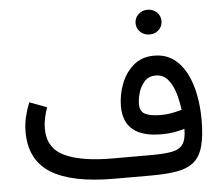

<svg xmlns="http://www.w3.org/2000/svg" viewBox="-51 -780 970 838"><g transform="rotate(-5 433.5 -361.0)"><path d="M567.9 -668Q567.9 -690.9 584.5 -706.5Q601.1 -722.2 625 -722.2Q648.9 -722.2 665.3 -706.5Q681.6 -690.9 681.6 -668Q681.6 -645 665.3 -629.4Q648.9 -613.8 625 -613.8Q601.1 -613.8 584.5 -629.4Q567.9 -645 567.9 -668ZM740.2 -190.4Q716.3 -183.1 691.7 -179.2Q667 -175.3 638.7 -175.3Q472.7 -175.3 472.7 -312Q472.7 -360.8 490.5 -408.7Q508.3 -456.5 544.7 -488.3Q581.1 -520 635.7 -520Q685.1 -520 720 -494.9Q754.9 -469.7 776.6 -427.5Q798.3 -385.3 808.3 -332.5Q818.4 -279.8 818.4 -224.6Q818.4 -151.9 805.9 -107.2Q793.5 -62.5 765.6 -39.3Q737.8 -16.1 691.9 -8.1Q646 0 579.1 0H417.5Q230.5 0 139.4 -57.1Q48.3 -114.3 48.3 -236.8Q48.3 -270.5 55.9 -302.7Q63.5 -335 75.7 -364.7L151.4 -336.4Q143.6 -314.9 138.4 -290.5Q133.3 -266.1 133.3 -244.1Q133.3 -158.7 206.3 -123.8Q279.3 -88.9 417.5 -88.9H585Q642.6 -88.9 676.5 -95.2Q710.4 -101.6 725.3 -123.3Q740.2 -145 740.2 -190.4ZM645 -259.3Q668 -259.3 689.9 -263.4Q711.9 -267.6 734.9 -273.9Q731 -308.6 720.5 -345.5Q710 -382.3 689.5 -407.7Q668.9 -433.1 634.8 -433.1Q604.5 -433.1 586.2 -412.8Q567.9 -392.6 559.8 -365Q551.8 -337.4 551.8 -314.9Q551.8 -281.7 575.9 -270.5Q600.1 -259.3 645 -259.3Z"/></g></svg>

Font: Vazirmatn RD
Style: Regular
Weight: 400
Designer: Saber Rastikerdar
Foundry: Saber Rastikerdar
Version: Version 32.102